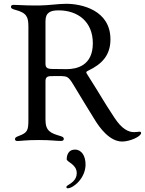

<svg xmlns="http://www.w3.org/2000/svg" viewBox="-20 -757 785 1038"><path d="M640.6 8.2C682.5 8.2 742.9 -19.2 742.9 -38C742.9 -41.9 740.8 -45.1 734.7 -45.1C728.3 -45.1 716.3 -42.6 704.9 -42.6C674.7 -42.6 638.8 -59.3 599.1 -120C530.2 -224.4 539.4 -217 452.8 -353C449.2 -358.3 446.4 -362.9 446.7 -366.1C446.7 -369.7 451.3 -372.5 456 -374.6C532.7 -410.9 577.1 -459.5 577.1 -544.4C577.1 -702.4 420.8 -736.5 338.1 -736.5C294 -736.5 246.1 -728 192.1 -727.3H162.6C106.5 -727.6 77.8 -730.8 54.3 -730.8C44.4 -730.8 39.4 -726.9 39.1 -720.5C39.4 -712.4 44 -708.8 62.5 -703.8C126.4 -687.5 133.2 -662.6 133.5 -614V-110.4C133.5 -51.8 128.6 -39.4 81.3 -22C65 -16 61.1 -11.7 61.1 -5C61.1 1.8 65.3 5.3 74.2 5.3C92.3 5.3 119 0 189.6 0C257.5 0 282 5 308.9 5C321 5 324.9 0.4 324.9 -6.4C324.9 -12.4 321.4 -17.4 306.1 -21.7C255.3 -36.6 225.9 -47.9 225.9 -108.3V-318.2C225.9 -338.4 235.1 -345.2 255.7 -345.5C275.6 -345.9 296.5 -346.2 310 -345.9C342 -344.1 349.8 -343.8 376.1 -300.1C394.9 -268.8 478 -131.4 496.4 -103C516.7 -71.4 570.3 8.2 640.6 8.2ZM225.9 -412.3V-643.5C225.9 -690 253.6 -701 296.9 -701C399.9 -701 481.9 -640.6 481.9 -523.1C481.9 -400.9 393.8 -383.5 340.9 -383.2C313.2 -383.2 287.3 -383.5 259.6 -384.2C235.1 -384.9 225.9 -392 225.9 -412.3ZM339.1 254.3C339.1 257.8 340.6 261 345.5 261C376.1 261 442.5 207 442.5 132.1C442.5 86.6 421.5 51.8 385.7 51.8C342 51.8 340.6 95.5 340.6 103.7C340.6 119 394.9 130.7 394.9 179C394.9 217.3 363.6 234 344.5 246.1C341.6 248.2 339.1 250.7 339.1 254.3Z"/></svg>

Font: Margiela Serif Text
Style: Regular
Weight: 400
Designer: Andreas Faust, Stefan Endress
Version: Version 1.002;FEAKit 1.0